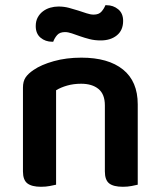

<svg xmlns="http://www.w3.org/2000/svg" viewBox="-20 -709 612 736"><path d="M382 -305Q382 -348 357.5 -368Q333 -388 291 -388Q262 -388 237.5 -381Q213 -374 195 -363V-1Q186 1 171 4Q156 7 137 7Q102 7 85 -6Q68 -19 68 -52V-373Q68 -397 78 -412Q88 -427 109 -441Q138 -461 186 -474.5Q234 -488 292 -488Q395 -488 451.5 -442.5Q508 -397 508 -309V-1Q500 1 484.5 4Q469 7 451 7Q415 7 398.5 -6Q382 -19 382 -52ZM204 -684Q225 -684 244 -679Q263 -674 280 -668.5Q297 -663 312 -658Q327 -653 339 -653Q359 -653 369 -664.5Q379 -676 384 -689H389Q414 -689 433 -673.5Q452 -658 452 -629Q452 -593 428 -573.5Q404 -554 366 -554Q343 -554 323.5 -559Q304 -564 287 -570Q270 -576 255.5 -581Q241 -586 229 -586Q209 -586 199 -574.5Q189 -563 184 -549H180Q154 -549 135.5 -564.5Q117 -580 117 -609Q117 -628 124.5 -642Q132 -656 144.5 -665.5Q157 -675 172.5 -679.5Q188 -684 204 -684Z"/></svg>

Font: Baloo 2 SemiBold
Style: Regular
Weight: 600
Designer: Sarang Kulkarni and Ek Type
Foundry: Ek Type
Version: Version 1.640;hotconv 1.0.111;makeotfexe 2.5.65597; ttfautoh